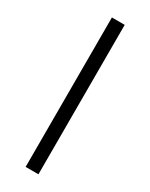

<svg xmlns="http://www.w3.org/2000/svg" viewBox="-187 -739 609 779"><g transform="rotate(30 118.0 -350.0)"><path d="M88 0V-700H148V0Z"/></g></svg>

Font: Space 7353
Style: Regular
Weight: 400
Designer: Christine Claussen + Ruben Lyon  (Space 7353)
Version: Version 1.000;FEAKit 1.0